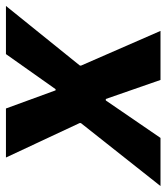

<svg xmlns="http://www.w3.org/2000/svg" viewBox="-16 -583 560 646"><g transform="rotate(-90 264.0 -260.0)"><path d="M-39 0H123L249 -184H254L318 0H483L366 -268L367 -272L567 -520H405L287 -353H283L222 -520H57L173 -272V-268Z"/></g></svg>

Font: Fixel Text 20240404
Style: Bold Italic
Weight: 700
Width: 4
Italic angle: -10°
Designer: AlfaBravo + MacPaw
Foundry: Kyrylo Tkachov, Marchela Mozhyna, Serhii Makarenko, Maria Weinstein, Zakhar Kryvoshyya
Version: Version 1.211;Glyphs 3.2 (3225)